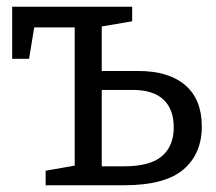

<svg xmlns="http://www.w3.org/2000/svg" viewBox="-20 -548 639 568"><path d="M115 0V-43L218 -61L201 -40V-481L220 -467H66L84 -484L66 -374H16V-528H371V-485L265 -467L281 -482V-326L267 -338H389Q479 -338 528 -296Q577 -254 577 -174Q577 -93 522.5 -46.5Q468 0 347 0ZM281 -43 267 -56H347Q424 -56 459 -86Q494 -116 494 -171Q494 -225 463.5 -253.5Q433 -282 372 -282H267L281 -295Z"/></svg>

Font: Pack4
Style: Regular
Weight: 400
Version: Version 2.002